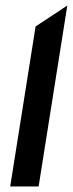

<svg xmlns="http://www.w3.org/2000/svg" viewBox="-20 -676 264 696"><path d="M17 0H120L224 -656L109 -580Z"/></svg>

Font: Charger Sport
Style: BlkNrwObl
Weight: 900
Designer: Jasper
Foundry: Cannot Into Space Fonts
Version: Version 1.1